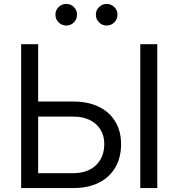

<svg xmlns="http://www.w3.org/2000/svg" viewBox="-20 -951 902 971"><path d="M149.4 -437.5H351.1Q425.3 -437.5 479.5 -411.1Q533.7 -384.8 563 -336.2Q592.3 -287.6 592.3 -222.2Q592.3 -154.3 563.2 -104.2Q534.2 -54.2 480 -27.1Q425.8 0 351.1 0H86.9V-727.5H172.9V-75.2H350.6Q422.9 -75.2 465.1 -115.2Q507.3 -155.3 507.3 -223.1Q507.3 -265.1 488 -296.1Q468.8 -327.1 433.8 -344.2Q398.9 -361.3 350.6 -361.3H149.4ZM775.4 -727.5V0H689.5V-727.5ZM519.5 -821.8Q497.1 -821.8 481 -837.9Q464.8 -854 464.8 -877Q464.8 -899.4 481 -915.3Q497.1 -931.2 519.5 -931.2Q542 -931.2 558.1 -915.3Q574.2 -899.4 574.2 -877Q574.2 -854 558.1 -837.9Q542 -821.8 519.5 -821.8ZM315.4 -821.8Q292.5 -821.8 276.4 -837.9Q260.3 -854 260.3 -877Q260.3 -899.4 276.4 -915.3Q292.5 -931.2 315.4 -931.2Q337.9 -931.2 353.8 -915.3Q369.6 -899.4 369.6 -877Q369.6 -854 353.8 -837.9Q337.9 -821.8 315.4 -821.8Z"/></svg>

Font: V-Inter
Style: Regular-375
Weight: 375
Designer: Rasmus Andersson
Foundry: rsms
Version: Version 4.000;git-4146feb